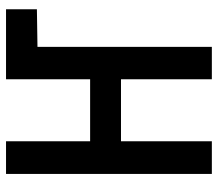

<svg xmlns="http://www.w3.org/2000/svg" viewBox="-64 -676 740 653"><g transform="rotate(-90 306.5 -350.0)"><path d="M414 -700V-593H470L601 -595V-700ZM363 -414H152V-700H41V0H152V-309H363V0H473V-700H363Z"/></g></svg>

Font: Advent Pro
Style: Regular
Weight: 400
Designer: VivaRado, Andreas Kalpakidis
Foundry: VivaRado, Andreas Kalpakidis
Version: Version 3.000